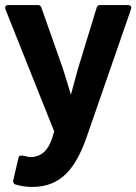

<svg xmlns="http://www.w3.org/2000/svg" viewBox="-22 -524 538 758"><path d="M51 99 30 189C29 195 32 202 38 204C57 210 78 214 106 214C220 214 276 138 317 26L495 -487C501 -505 483 -504 483 -504H372C367 -504 362 -500 360 -495L286 -253C277 -219 267 -186 258 -150C247 -185 237 -221 226 -254L141 -495C140 -499 135 -504 129 -504H12C-8 -504 0 -486 0 -486L192 -5L184 21C169 67 143 96 98 96C81 96 55 81 51 99Z"/></svg>

Font: Falling Sky
Style: Bd
Weight: 700
Designer: Paul D. Hunt
Foundry: Adobe Systems Incorporated
Version: Version 1.02